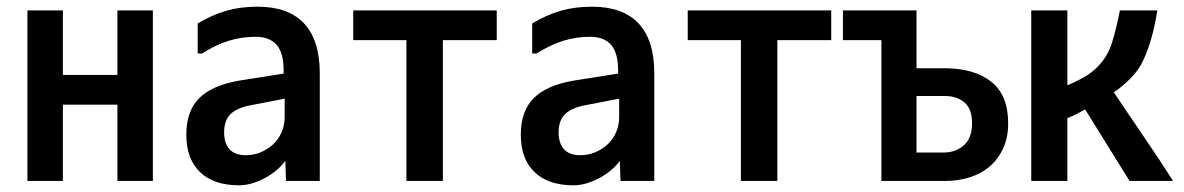

<svg xmlns="http://www.w3.org/2000/svg" viewBox="-20 -557 3540 574"><path d="M437 -526V-16H331V-244H168V-16H62V-526H168V-333H331V-526Z M831 -262 733 -243Q691 -236 670.5 -217Q650 -198 650 -161Q650 -129 666 -111Q682 -93 715 -93Q739 -93 760 -102Q781 -111 797 -126Q813 -141 822 -162Q831 -183 831 -207ZM571 -397V-487Q615 -513 657 -525Q699 -537 750 -537Q842 -537 889 -487Q936 -437 936 -338V-16H835L833 -76Q822 -61 806.5 -48Q791 -35 772.5 -25Q754 -15 734 -9Q714 -3 695 -3Q619 -3 578 -42.5Q537 -82 537 -154Q537 -225 575.5 -263.5Q614 -302 695 -316L828 -337V-345Q828 -399 807 -423Q786 -447 744 -447Q702 -447 663.5 -435Q625 -423 584 -397Z M1195 -16V-437H1036V-526H1465V-437H1304V-16Z M1831 -262 1733 -243Q1691 -236 1670.5 -217Q1650 -198 1650 -161Q1650 -129 1666 -111Q1682 -93 1715 -93Q1739 -93 1760 -102Q1781 -111 1797 -126Q1813 -141 1822 -162Q1831 -183 1831 -207ZM1571 -397V-487Q1615 -513 1657 -525Q1699 -537 1750 -537Q1842 -537 1889 -487Q1936 -437 1936 -338V-16H1835L1833 -76Q1822 -61 1806.5 -48Q1791 -35 1772.5 -25Q1754 -15 1734 -9Q1714 -3 1695 -3Q1619 -3 1578 -42.5Q1537 -82 1537 -154Q1537 -225 1575.5 -263.5Q1614 -302 1695 -316L1828 -337V-345Q1828 -399 1807 -423Q1786 -447 1744 -447Q1702 -447 1663.5 -435Q1625 -423 1584 -397Z M2195 -16V-437H2036V-526H2465V-437H2304V-16Z M2615 -526H2720V-353H2803Q2892 -353 2943 -313Q2994 -273 2994 -188Q2994 -147 2979.5 -114.5Q2965 -82 2939.5 -60Q2914 -38 2879.5 -27Q2845 -16 2805 -16H2615ZM2801 -101Q2837 -101 2861.5 -122.5Q2886 -144 2886 -189Q2886 -232 2863 -251Q2840 -270 2805 -270H2720V-101ZM2500 -437V-526H2699V-437Z M3357 -16 3224 -230Q3210 -222 3197.5 -215.5Q3185 -209 3171 -204V-16H3063V-526H3171V-302Q3191 -310 3216 -323.5Q3241 -337 3260 -356Q3291 -387 3304 -428Q3317 -469 3328 -526H3440Q3424 -425 3391 -363Q3378 -341 3357 -320Q3336 -299 3310 -281Q3352 -218 3399.5 -148.5Q3447 -79 3487 -16Z"/></svg>

Font: D2Coding ligature
Style: Bold
Weight: 700
Monospace: yes
Designer: Yong-Rak Park; Jeong-Hwan Yoon; Sang-Min Lee;
Foundry: NHN Corporation
Version: Version 1.3.2; Build 20180524